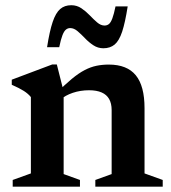

<svg xmlns="http://www.w3.org/2000/svg" viewBox="-20 -698 640 718"><path d="M218 -356V-47L279 -25V0H27.5V-25L95.5 -49.5V-335Q85.5 -347.5 69 -358Q52.5 -368.5 24 -381V-400L175.5 -457H192.5ZM336.5 -25 397.5 -47V-286.5Q397.5 -311 388.2 -327.5Q379 -344 360.2 -352.2Q341.5 -360.5 313 -360.5Q280.5 -360.5 252 -350.8Q223.5 -341 207 -326L189 -348Q222.5 -381.5 248.5 -403Q274.5 -424.5 296.8 -436Q319 -447.5 340.8 -452Q362.5 -456.5 387 -456.5Q455 -456.5 487.8 -416.5Q520.5 -376.5 520.5 -293.5V-49.5L588.5 -25V0H336.5ZM457.5 -674Q448 -613.5 436.8 -579.5Q425.5 -545.5 408.8 -531.5Q392 -517.5 366.5 -517.5Q346 -517.5 329 -528.8Q312 -540 297.8 -555Q283.5 -570 270 -581.5Q256.5 -593 242.5 -593Q233.5 -593 226.5 -587.2Q219.5 -581.5 213.5 -566.2Q207.5 -551 201.5 -521.5H156Q165.5 -582 177 -616Q188.5 -650 205 -664.2Q221.5 -678.5 246.5 -678.5Q267.5 -678.5 284.5 -667Q301.5 -655.5 315.8 -640.5Q330 -625.5 343.5 -614Q357 -602.5 371 -602.5Q380.5 -602.5 387.5 -608.2Q394.5 -614 400.2 -629.5Q406 -645 412 -674Z"/></svg>

Font: Newsreader 16pt SemiBold
Style: Regular
Weight: 600
Designer: Hugues Gentile
Foundry: Production Type
Version: Version 1.003